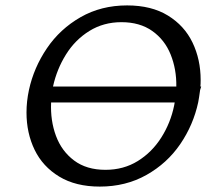

<svg xmlns="http://www.w3.org/2000/svg" viewBox="-20 -684 788 710"><path d="M720 -351Q716 -321 713 -306Q695 -222 646.5 -151Q598 -80 521.5 -37Q445 6 349 6Q260 6 199 -31Q138 -68 108 -130Q78 -192 78 -268Q78 -309 87 -351Q105 -434 153.5 -505.5Q202 -577 278 -620.5Q354 -664 450 -664Q540 -664 601 -626.5Q662 -589 692 -526.5Q722 -464 722 -388Q722 -372 721 -364H724ZM176 -364H632Q633 -428 611 -482.5Q589 -537 543 -569.5Q497 -602 429 -602Q363 -602 310.5 -569.5Q258 -537 224 -482.5Q190 -428 176 -364ZM624 -294 626 -305H169Q166 -238 187 -181.5Q208 -125 254 -90.5Q300 -56 370 -56Q437 -56 489.5 -88.5Q542 -121 576.5 -175.5Q611 -230 624 -294Z"/></svg>

Font: Ysabeau Medium
Style: Italic
Weight: 500
Italic angle: -12°
Designer: Christian Thalmann (Catharsis Fonts)
Version: Version 0.003